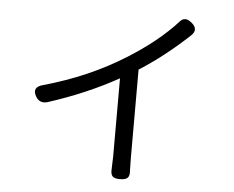

<svg xmlns="http://www.w3.org/2000/svg" viewBox="-54 -821 1108 909"><g transform="rotate(5 500.0 -366.5)"><path d="M590.8 -500V-80.1Q590.8 -42 591.8 -24.4Q594.7 2.9 585 13.7Q575.2 24.4 547.9 24.4Q521.5 24.4 512.2 14.2Q502.9 3.9 504.9 -22.5Q506.8 -59.6 506.8 -80.1V-451.2Q356.4 -367.2 173.8 -308.6Q137.7 -298.8 119.1 -330.1Q93.8 -374 147.5 -387.7Q360.4 -447.3 531.2 -554.7Q672.9 -642.6 764.6 -743.2Q788.1 -771.5 822.3 -742.2Q855.5 -713.9 826.2 -684.6Q710.9 -576.2 590.8 -500Z"/></g></svg>

Font: GenSenMaruGothic TW TTF Regular
Style: Regular
Weight: 400
Version: Version 1.301